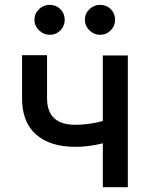

<svg xmlns="http://www.w3.org/2000/svg" viewBox="-20 -775 619 795"><path d="M509.3 -545.4V0H405.8V-181.6Q348.1 -167 292 -167Q188 -167 129.6 -217.8Q71.3 -268.6 71.3 -368.2V-546.4H174.8V-368.2Q174.8 -258.3 292 -258.3Q348.6 -258.3 405.8 -273.9V-545.4ZM185.5 -630.9Q160.6 -630.9 141.6 -649.4Q122.6 -668 122.6 -692.9Q122.6 -718.8 141.4 -736.8Q160.2 -754.9 185.5 -754.9Q212.4 -754.9 230.2 -737.1Q248 -719.2 248 -692.9Q248 -667.5 230 -649.2Q211.9 -630.9 185.5 -630.9ZM394 -630.9Q369.1 -630.9 350.3 -649.4Q331.5 -668 331.5 -692.9Q331.5 -718.8 350.1 -736.8Q368.7 -754.9 394 -754.9Q420.9 -754.9 438.7 -737.1Q456.5 -719.2 456.5 -692.9Q456.5 -667.5 438.5 -649.2Q420.4 -630.9 394 -630.9Z"/></svg>

Font: Karasuma Gothic
Style: Regular
Weight: 500
Designer: Rasmus Andersson / Ryoko Nishizuka
Foundry: Genbu
Version: Version 1.00